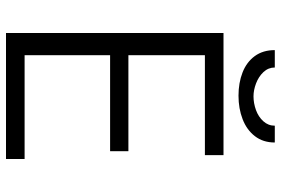

<svg xmlns="http://www.w3.org/2000/svg" viewBox="-168 -768 936 640"><g transform="rotate(90 300.0 -448.0)"><path d="M90 -725H497V-663H164V-408H484V-347H164V-62H510V0H90ZM147 -896H205Q205 -874.5 220.2 -858.2Q235.5 -842 258 -833.5Q280.5 -825 301 -825Q324 -825 346.8 -833.2Q369.5 -841.5 384.2 -857.8Q399 -874 399 -896H455Q455 -857 434 -829.8Q413 -802.5 377.5 -788.8Q342 -775 299 -775Q256 -775 221.5 -788.5Q187 -802 167 -829.2Q147 -856.5 147 -896Z"/></g></svg>

Font: JuliaMono Light
Style: Regular
Weight: 300
Monospace: yes
Designer: cormullion
Foundry: corm
Version: Version 0.054; ttfautohint (v1.8.4)